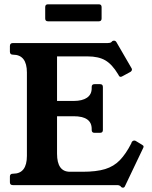

<svg xmlns="http://www.w3.org/2000/svg" viewBox="-20 -860 704 892"><path d="M639 -188Q647 -184 647 -179Q647 -175 644 -170L561 4Q558 12 551 12Q548 12 543 9L539 4Q536 2 532.5 1Q529 0 521 0H40Q26 0 26 -13V-40Q26 -53 40 -53H41Q105 -53 105 -136V-523Q105 -606 40 -606Q26 -606 26 -620V-646Q26 -660 40 -660H480Q492 -660 497 -664L502 -669Q504 -671 510 -671Q517 -671 521 -664L590 -545Q593 -541 593 -537Q593 -531 586 -526L551 -507Q544 -503 541 -503Q534 -503 531 -511L528 -516Q501 -561 469.5 -579.5Q438 -598 387 -598H245V-391H322Q362 -391 384 -406Q406 -421 406 -450V-456Q406 -469 419 -469H445Q458 -469 458 -456V-256Q458 -243 445 -243H419Q406 -243 406 -256V-261Q406 -320 322 -320H245V-146Q245 -62 305 -62H363Q428 -62 468.5 -74.5Q509 -87 537 -116Q565 -145 590 -194L592 -200Q597 -207 604 -207Q608 -207 611 -205ZM452 -774Q452 -761 439 -761H203Q190 -761 190 -774V-827Q190 -840 203 -840H439Q452 -840 452 -827Z"/></svg>

Font: Young Serif
Style: Regular
Weight: 400
Designer: Bastien Sozeau
Foundry: NBR — Bastien Sozeau
Version: Version 3.004; ttfautohint (v1.8.4.7-5d5b);gftools[0.9.33]